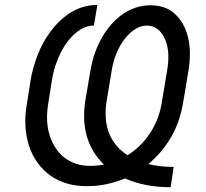

<svg xmlns="http://www.w3.org/2000/svg" viewBox="-20 -759 852 793"><path d="M90.9 -329.5 106.5 -427.6Q112.9 -465.6 125.4 -503.9Q137.8 -542.3 156.4 -577.6Q175.1 -612.9 200.5 -643.8Q225.9 -674.7 257.8 -697.8Q314.6 -738.6 382.1 -738.6L367.9 -653.4Q329.9 -653.4 294 -623.9Q276.3 -609.4 260.5 -589Q244.7 -568.5 231.9 -543.7Q219.1 -518.8 209.5 -489.9Q199.9 -460.9 194.6 -429L179 -329.5Q166.9 -257.1 185.4 -199.2Q194.6 -170.5 210 -147.2Q225.5 -123.9 246.6 -107.6Q267.8 -91.3 294.4 -82.6Q321 -73.9 352.3 -73.9Q367.2 -73.9 381.6 -75.3Q396 -76.7 409.4 -79.5Q359 -127.8 339.3 -194.1Q319.6 -260.3 332.4 -343.8L353.7 -468.8Q360.4 -507.5 372.2 -540.8Q383.9 -574.2 402 -605.5Q419.7 -636 441.6 -660.3Q463.4 -684.7 488.6 -701.7Q513.8 -718.8 542.1 -728Q570.3 -737.2 600.9 -737.2Q631 -737.2 655.9 -729Q680.8 -720.9 701 -702.8Q740.8 -667.3 756 -607.4Q771.3 -547.6 758.5 -467.3L735.8 -332.4Q722.7 -255 686.3 -192.1Q649.9 -129.3 592.7 -81.3Q640.3 -69.6 697.4 -69.6L684.7 14.2Q628.6 14.2 582.2 4.8Q535.9 -4.6 496.1 -22Q459.5 -6.7 420.3 1.6Q381 9.9 338.1 9.9Q295.5 9.9 258 -0.7Q220.5 -11.4 190 -32.5Q159.4 -53.6 136.4 -84.9Q113.3 -116.1 99.8 -157Q74.6 -237.2 90.9 -329.5ZM506.7 -117.9Q534.4 -134.9 557.7 -157.8Q581 -180.8 599.1 -208.1Q617.2 -235.4 629.6 -266.9Q642 -298.3 647.7 -332.4L670.5 -468.8Q684.3 -552.2 659.1 -602.6Q633.5 -653.4 586.6 -653.4Q563.2 -653.4 540.1 -639.6Q517 -625.7 497.3 -601.2Q477.6 -576.7 462.9 -543.1Q448.2 -509.6 441.8 -470.2L420.5 -342.3Q408.4 -266 430.2 -209.7Q452.1 -153.4 506.7 -117.9Z"/></svg>

Font: Inter P
Style: Italic
Weight: 400
Italic angle: -9.40001°
Designer: Rasmus Andersson
Foundry: rsms
Version: Version 3.018;git-588b23468